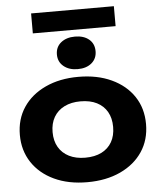

<svg xmlns="http://www.w3.org/2000/svg" viewBox="-63 -1023 911 1093"><g transform="rotate(-5 392.5 -476.5)"><path d="M392 16Q284 16 203 -22Q122 -60 77 -128Q32 -196 32 -285Q32 -375 77 -442.5Q122 -510 203.5 -548Q285 -586 392 -586Q500 -586 581.5 -548Q663 -510 708 -442.5Q753 -375 753 -285Q753 -195 708 -127.5Q663 -60 581.5 -22Q500 16 392 16ZM392 -124Q447 -124 485.5 -143.5Q524 -163 544.5 -199Q565 -235 565 -285Q565 -335 544.5 -371Q524 -407 485.5 -426.5Q447 -446 392 -446Q339 -446 300 -426.5Q261 -407 240 -371Q219 -335 219 -285Q219 -235 240 -199Q261 -163 300 -143.5Q339 -124 392 -124ZM393 -630Q344 -630 313 -655.5Q282 -681 282 -723Q282 -766 313 -791Q344 -816 393 -816Q443 -816 473 -791Q503 -766 503 -723Q503 -681 473 -655.5Q443 -630 393 -630ZM156 -855V-969H629V-855Z"/></g></svg>

Font: Unbounded SemiBold
Style: Regular
Weight: 600
Designer: Luke Prowse, Jean-Baptiste Morizot, Fátima Lázaro, Florian Runge
Foundry: NaN
Version: Version 1.700